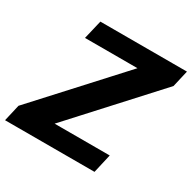

<svg xmlns="http://www.w3.org/2000/svg" viewBox="-178 -879 1039 1039"><g transform="rotate(30 341.5 -360.0)"><path d="M-19 0 5 -104 513 -659 554 -602H133L161 -720H702L678 -616L177 -68L136 -118H567L540 0Z"/></g></svg>

Font: Instrument Sans
Style: Bold Italic
Weight: 700
Italic angle: -13°
Designer: Rodrigo Fuenzalida
Foundry: fragTYPE
Version: Version 1.000;gftools[0.9.28]